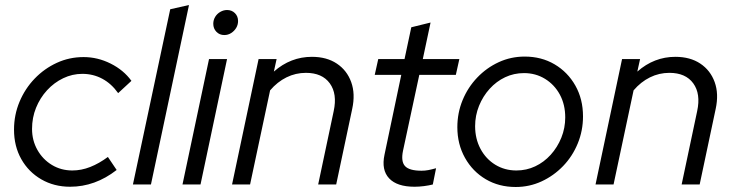

<svg xmlns="http://www.w3.org/2000/svg" viewBox="-20 -737 2928 767"><path d="M260 9Q196 9 145 -20.5Q94 -50 65 -101.5Q36 -153 36 -219Q36 -278 58 -330.5Q80 -383 118.5 -423Q157 -463 207 -486Q257 -509 314 -509Q370 -509 422 -483Q474 -457 505 -414L452 -365Q425 -403 388.5 -422.5Q352 -442 309 -442Q269 -442 232.5 -424.5Q196 -407 168 -376.5Q140 -346 124 -306.5Q108 -267 108 -222Q108 -176 129.5 -138Q151 -100 187.5 -78Q224 -56 269 -56Q305 -56 340.5 -70Q376 -84 411 -110L446 -58Q360 9 260 9Z M511 0 660 -700 735 -717 583 0Z M709 0 815 -501H887L781 0ZM876 -597Q857 -597 844.5 -610Q832 -623 832 -642Q832 -657 839.5 -669.5Q847 -682 860 -689.5Q873 -697 887 -697Q906 -697 918.5 -684.5Q931 -672 931 -653Q931 -638 923.5 -625.5Q916 -613 903.5 -605Q891 -597 876 -597Z M907 0 1013 -501H1085L1074 -451Q1141 -510 1226 -510Q1285 -510 1325.5 -483Q1366 -456 1383 -409Q1400 -362 1387 -302L1323 0H1251L1313 -293Q1328 -362 1297.5 -404Q1267 -446 1202 -446Q1161 -446 1124.5 -428Q1088 -410 1059 -376L979 0Z M1636 9Q1566 9 1534.5 -24.5Q1503 -58 1516 -119L1583 -438H1477L1491 -501H1596L1623 -628L1700 -647L1669 -501H1815L1801 -438H1655L1590 -135Q1581 -92 1598 -73.5Q1615 -55 1664 -55Q1678 -55 1691 -57.5Q1704 -60 1722 -65L1709 0Q1693 4 1673.5 6.5Q1654 9 1636 9Z M2040 10Q1973 10 1920.5 -21Q1868 -52 1837.5 -106.5Q1807 -161 1807 -229Q1807 -286 1828 -337Q1849 -388 1886.5 -427.2Q1924 -466.4 1972.5 -488.7Q2021 -511 2076 -511Q2143 -511 2195.5 -480Q2248 -449 2278.5 -395Q2309 -341 2309 -272Q2309 -215.2 2288 -163.9Q2267 -112.6 2229.5 -73.7Q2192 -34.8 2143.5 -12.4Q2095 10 2040 10ZM2043 -56Q2083 -56 2118 -72.5Q2153 -89 2179.9 -118.7Q2206.8 -148.4 2222.4 -186.9Q2238 -225.5 2238 -268Q2238 -319.1 2216.6 -358.9Q2195.2 -398.6 2157.6 -421.8Q2120 -445 2073.3 -445Q2033 -445 1998 -428.5Q1963 -412 1936.1 -382.3Q1909.2 -352.6 1893.6 -314.1Q1878 -275.5 1878 -233Q1878 -182.7 1899.5 -142.3Q1921 -102 1958.5 -79Q1996.1 -56 2043 -56Z M2359 0 2465 -501H2537L2526 -451Q2593 -510 2678 -510Q2737 -510 2777.5 -483Q2818 -456 2835 -409Q2852 -362 2839 -302L2775 0H2703L2765 -293Q2780 -362 2749.5 -404Q2719 -446 2654 -446Q2613 -446 2576.5 -428Q2540 -410 2511 -376L2431 0Z"/></svg>

Font: Red Hat Display VF
Style: Italic
Weight: 300
Italic angle: -12°
Designer: Pentagram, MCKL
Foundry: Pentagram, MCKL
Version: Version 1.023